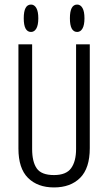

<svg xmlns="http://www.w3.org/2000/svg" viewBox="-20 -821 478 849"><path d="M122.1 -162.1Q122.1 -105.5 142.6 -76.2Q163.1 -46.9 218.8 -46.9Q272.5 -46.9 294.4 -77.1Q316.4 -107.4 316.4 -162.1V-625H377V-166Q377 -77.1 334.5 -34.7Q292 7.8 218.8 7.8Q146.5 7.8 104 -34.2Q61.5 -76.2 61.5 -164.1V-625H122.1ZM149.4 -740.2Q149.4 -710 140.6 -694.8Q131.8 -679.7 117.2 -679.7Q85 -679.7 85 -740.2Q85 -800.8 117.2 -800.8Q131.8 -800.8 140.6 -785.6Q149.4 -770.5 149.4 -740.2ZM353.5 -740.2Q353.5 -710 344.7 -694.8Q335.9 -679.7 321.3 -679.7Q289.1 -679.7 289.1 -740.2Q289.1 -800.8 321.3 -800.8Q335.9 -800.8 344.7 -785.6Q353.5 -770.5 353.5 -740.2Z"/></svg>

Font: Sudo Light
Style: Regular
Weight: 300
Monospace: yes
Designer: Jens Kutilek
Foundry: Jens Kutilek
Version: Version 0.040